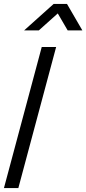

<svg xmlns="http://www.w3.org/2000/svg" viewBox="-66 -960 440 980"><path d="M57.3 -805H132.3L228.9 -891.5L279.3 -805H354.3L275.9 -940H207.9ZM-45.9 0H27.6L220.5 -720H147Z"/></svg>

Font: Manrope
Style: RegularItalic
Weight: 400
Italic angle: -15°
Designer: Mikhail Sharanda
Foundry: Mikhail Sharanda
Version: Version 4.502;hotconv 1.0.109;makeotfexe 2.5.65596